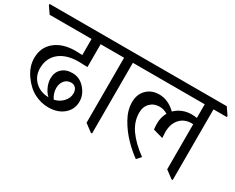

<svg xmlns="http://www.w3.org/2000/svg" viewBox="-130 -969 1622 1323"><g transform="rotate(30 681.5 -307.5)"><path d="M121.6 -205.6Q121.6 -144 163.6 -103.3Q205.6 -62.5 272 -61Q248 -83.5 233.6 -116.7Q219.2 -149.9 219.2 -181.6Q219.2 -230 250.2 -259.3Q281.2 -288.6 333.5 -288.6Q391.6 -288.6 432.1 -242.4Q472.7 -196.3 472.7 -142.1Q472.7 -79.6 426 -39.8Q379.4 0 304.2 0Q247.6 0 193.8 -27.1Q140.1 -54.2 95.9 -116.7Q51.8 -179.2 51.8 -247.1Q51.8 -331.5 112.5 -381.6Q173.3 -431.6 275.9 -431.6L328.6 -429.7V-557.6H-4.9L-42.5 -612.3V-622.1H499.5L537.1 -567.4V-557.6H400.9V-375.5Q360.4 -377.9 331.1 -377.9Q232.9 -377.9 177.2 -331.8Q121.6 -285.6 121.6 -205.6ZM286.6 -143.6Q286.6 -101.6 312 -64.9Q354.5 -74.2 381.6 -104Q408.7 -133.8 408.7 -169.4Q408.7 -196.3 395 -211.7Q381.3 -227.1 358.9 -227.1Q326.2 -227.1 306.4 -203.1Q286.6 -179.2 286.6 -143.6Z M772.9 -557.6H657.2V4.9H647.9L587.4 -40.5V-557.6H499.5L461.9 -612.3V-622.1H735.4L772.9 -567.4Z M1404.8 -557.6H1298.8V4.9H1289.6L1229 -40.5V-398.9L1217.3 -399.4Q1158.7 -399.4 1124 -360.4Q1089.4 -321.3 1089.4 -257.3L1091.8 -210L1013.2 -231.9Q1010.3 -256.3 1010.3 -278.8Q1010.3 -329.6 1033.2 -369.1Q1002.9 -388.2 969.7 -388.2Q924.3 -388.2 895.5 -359.1Q866.7 -330.1 866.7 -282.7Q866.7 -210.4 911.6 -147.7Q956.5 -85 1036.6 -26.9L1006.8 6.8Q961.4 -24.9 910.9 -76.4Q860.4 -127.9 824 -192.4Q787.6 -256.8 787.6 -320.8Q787.6 -383.3 826.2 -421.6Q864.7 -460 925.8 -460Q996.6 -460 1057.6 -400.9Q1082 -425.8 1115.2 -439.2Q1148.4 -452.6 1185.1 -452.6Q1209.5 -452.6 1229 -449.2V-557.6H735.4L697.8 -612.3V-622.1H1367.2L1404.8 -567.4Z"/></g></svg>

Font: Noto Serif Devanagari
Style: Regular
Weight: 400
Designer: Monotype Design Team
Foundry: Monotype Imaging Inc.
Version: Version 1.01